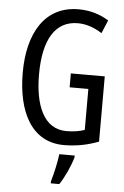

<svg xmlns="http://www.w3.org/2000/svg" viewBox="-62 -861 669 1032"><g transform="rotate(5 272.5 -344.5)"><path d="M308 -470V-395H409V-174C381 -164 348 -159 311 -159C188 -159 138 -285 138 -450C138 -640 202 -742 322 -742C366 -742 409 -728 453 -700L483 -771C435 -801 380 -817 320 -817C138 -817 50 -665 50 -452C50 -241 129 -83 304 -83C369 -83 432 -95 491 -118V-470ZM367 -22V-32H284C280 8 263 81 252 117V128H298C325 88 353 27 367 -22Z"/></g></svg>

Font: Noto Sans Kannada UI ExtraCondensed
Style: Regular
Weight: 400
Width: 2
Designer: Jelle Bosma - Monotype Design Team
Foundry: Monotype Imaging Inc.
Version: Version 2.005